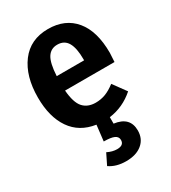

<svg xmlns="http://www.w3.org/2000/svg" viewBox="-194 -646 893 1002"><g transform="rotate(-30 252.5 -145.0)"><path d="M472 -223H174Q180 -148 207 -118Q234 -88 282 -88Q313 -88 341 -98.5Q369 -109 400 -133L457 -55Q391 3 307 14V53Q399 65 399 147Q399 197 363.5 226.5Q328 256 267 256Q207 256 167 228L199 163Q229 178 257 178Q298 178 298 146Q298 126 278.5 117Q259 108 216 108L227 13Q132 -1 82.5 -73Q33 -145 33 -262Q33 -390 91.5 -468Q150 -546 257 -546Q360 -546 417.5 -476.5Q475 -407 475 -277Q475 -268 472 -223ZM339 -317Q339 -384 319.5 -417.5Q300 -451 258 -451Q219 -451 198.5 -419Q178 -387 174 -310H339Z"/></g></svg>

Font: Fira Sans Condensed SemiBold
Style: Regular
Weight: 600
Width: 3
Designer: bBox Type GmbH & Carrois Corporate GbR & Edenspiekermann AG
Foundry: bBox Type GmbH & Carrois Corporate GbR & Edenspiekermann AG
Version: Version 4.301